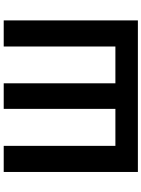

<svg xmlns="http://www.w3.org/2000/svg" viewBox="119 -900 780 1059"><g transform="rotate(-90 509.5 -370.0)"><path d="M91 0H927V-740H783V-124H580V-740H439V-124H235V-740H91Z"/></g></svg>

Font: Noto Sans Mono CJK JP Bold
Style: Regular
Weight: 700
Designer: Ryoko NISHIZUKA (kana & ideographs); Paul D. Hunt (Latin, Greek & Cyrillic); Wenlong ZHANG (bopomofo); Sandoll Communica
Foundry: Adobe Systems Incorporated
Version: Version 1.004;PS 1.004;hotconv 1.0.82;makeotf.lib2.5.63406